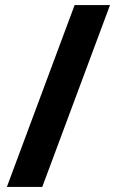

<svg xmlns="http://www.w3.org/2000/svg" viewBox="-20 -734 457 754"><path d="M7 0 273 -714H412L146 0Z"/></svg>

Font: Noto Sans Khmer
Style: Bold
Weight: 700
Version: Version 2.003